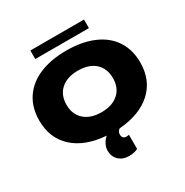

<svg xmlns="http://www.w3.org/2000/svg" viewBox="-184 -784 1068 1110"><g transform="rotate(-30 350.0 -229.0)"><path d="M687 -259Q687 -141 609.5 -70Q532 1 393 12Q376 24 376 43Q376 73 405 73Q409 73 421 71V165Q411 171 395 174.5Q379 178 362 178Q320 178 294 153.5Q268 129 268 89Q268 68 278.5 47.5Q289 27 307 11Q169 1 91 -70Q13 -141 13 -259Q13 -344 53.5 -405.5Q94 -467 170 -499.5Q246 -532 350 -532Q454 -532 530 -499.5Q606 -467 646.5 -405.5Q687 -344 687 -259ZM171 -636H529V-579H171ZM350 -121Q422 -121 463.5 -158Q505 -195 505 -259Q505 -324 464 -361Q423 -398 350 -398Q278 -398 236.5 -361Q195 -324 195 -259Q195 -195 236.5 -158Q278 -121 350 -121Z"/></g></svg>

Font: Non Bureau Extended
Style: Bold
Weight: 700
Width: 7
Designer: Jona Saucedo
Foundry: Non Foundry
Version: Version 1.000; ttfautohint (v1.8.4)